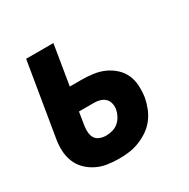

<svg xmlns="http://www.w3.org/2000/svg" viewBox="-126 -637 752 762"><g transform="rotate(-30 250.0 -256.0)"><path d="M211 8Q183 8 157 4Q131 0 108 -11.5Q85 -23 67 -41Q49 -59 39.5 -83Q30 -107 29 -134Q28 -161 33 -188L88 -520H213L183 -338H236Q263 -338 289 -334.5Q315 -331 338 -321Q361 -311 380 -294Q399 -277 409.5 -254.5Q420 -232 421.5 -205Q423 -178 419 -151Q415 -129 406 -106Q397 -83 382 -63.5Q367 -44 346.5 -30Q326 -16 303 -7Q280 2 257 5Q234 8 211 8ZM211 -97Q226 -97 240.5 -101Q255 -105 267 -115Q279 -125 286.5 -139Q294 -153 297 -168Q299 -181 296 -194.5Q293 -208 284 -217Q275 -226 262 -230Q249 -234 235 -234H165L155 -171Q153 -157 154.5 -142.5Q156 -128 163 -117.5Q170 -107 183.5 -102Q197 -97 211 -97Z"/></g></svg>

Font: Iosevka Term Curly Extrabold
Style: Italic
Weight: 800
Italic angle: -9°
Designer: Belleve Invis
Foundry: Belleve Invis
Version: Version 32.3.0